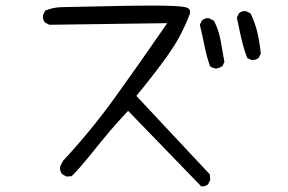

<svg xmlns="http://www.w3.org/2000/svg" viewBox="-20 -669 1040 693"><path d="M887.2 -452.6Q889.2 -452.1 891.6 -452.1Q894 -452.1 897.9 -453.1Q906.2 -454.1 913.1 -459.5L921.4 -475.1Q917.5 -514.6 909.2 -550.8Q900.9 -586.9 884.3 -620.6L868.7 -628.4Q866.7 -628.9 862.8 -628.9Q858.9 -628.9 853.3 -627.2Q847.7 -625.5 842.8 -621.6L835 -605.5Q848.1 -539.1 856.9 -507.3Q863.3 -483.4 872.1 -460ZM734.9 -603Q733.4 -603.5 729.5 -603.5Q725.6 -603.5 719.7 -601.6Q713.9 -599.6 709 -595.2L701.2 -580.1Q710.4 -542.5 718 -503.9Q725.6 -465.3 738.3 -429.7Q747.6 -423.3 759.8 -421.4Q772 -423.3 782.7 -430.2L790 -445.3Q782.7 -485.4 776.1 -523.4Q769.5 -561.5 752 -594.2ZM708 3.9Q721.7 3.9 730.5 -3.4L738.8 -19L737.3 -39.6L472.2 -322.8Q546.9 -414.1 589.6 -475.1Q632.3 -536.1 659.2 -604Q666 -617.7 666 -625.2Q666 -632.8 662.1 -636.7Q657.7 -641.1 648.9 -643.1Q624.5 -648.9 527.8 -648.9Q483.4 -648.9 424.3 -647.9L200.2 -643.1Q169.4 -642.1 143.1 -630.4L135.3 -614.7Q134.8 -612.8 134.8 -610.8Q134.8 -596.7 142.1 -587.9L158.2 -579.6L583.5 -585.4Q480.5 -435.5 394.5 -316.4Q308.6 -197.3 208 -88.9L197.3 -69.3Q196.8 -65.4 196.8 -61.5Q196.8 -49.3 204.6 -40L220.2 -31.7L238.8 -33.2Q267.6 -62 308.1 -112.3Q350.1 -164.6 377.4 -196.8Q404.8 -229 442.4 -269L706.1 3.4Q707 3.9 708 3.9Z"/></svg>

Font: NaikaiFont
Style: Light
Weight: 300
Version: Version 1.89